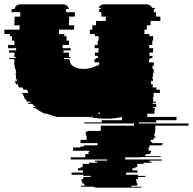

<svg xmlns="http://www.w3.org/2000/svg" viewBox="-28 -720 884 880"><path d="M678 -99H682L680 -94H685V-89H678L674 -79H663V-69H669V-64H718L714 -54H657V-44H653V-29H666L659 -14H641L637 -4H712Q707 0 698 0H613V1H546V11H713V16H657V21H667V26H630V31H601V46H592V51H579V61H602V71H550V81H604V86H638V91H604V101H596V111H599V113Q599 118 598 121H604Q603 126 598 131H577Q573 135 571 136H625Q620 140 611 140H415Q406 140 401 136H346Q344 135 340 131H362Q357 126 356 121H350Q350 119 349.5 117Q349 115 349 113V111H346V101H354V91H388V86H354V81H300V71H352V61H329V51H342V46H351V31H380V26H417V21H407V16H463V11H296V1H363V-14H379Q377 -19 376 -24H382V-29H307V-44H341V-49H357V-54H419V-64H341V-79H369V-99H364Q366 -106 369 -109H361Q369 -120 383 -120H433V-124H434V-144H586V-154H358V-159H438V-169H531V-184Q499 -176 463 -176Q441 -176 420 -178Q399 -180 380 -184H234Q209 -190 186 -199H177Q163 -205 149 -214H150Q146 -216 142.5 -218.5Q139 -221 135 -224H128L122 -229H135L119 -244H103L98 -249H114L109 -254H97Q94 -258 91 -261.5Q88 -265 86 -269H84L81 -274H84Q81 -279 78.5 -284Q76 -289 73 -294H102L96 -309H79Q78 -311 77.5 -314Q77 -317 75 -319H58Q57 -323 56 -326.5Q55 -330 53 -334H45Q44 -338 43 -341.5Q42 -345 41 -349H50L47 -359H46Q45 -361 45 -364Q45 -367 44 -369H46L43 -384H46Q45 -389 44.5 -394Q44 -399 44 -404H41Q40 -408 40 -411.5Q40 -415 39 -419H38Q38 -423 37.5 -426.5Q37 -430 37 -434H38V-449H14V-454H44V-459H38V-479H13V-489H46V-499H9V-514H38V-534H27V-554H17V-564H-8V-584H62V-604H38V-624H39V-644H65V-664H25V-673Q25 -675 25.5 -676.5Q26 -678 26 -679H39L41 -684H40Q47 -700 65 -700H261Q279 -700 286 -684Q288 -680 288 -679H275V-664H315V-644H289V-624H288V-604H312V-584H242V-564H267V-554H277V-534H288V-514H259V-499H296V-489H263V-479H288V-471Q288 -466 289 -464H288V-459H295V-454H265Q265 -453 265.5 -452Q266 -451 266 -449H290Q292 -439 294 -434H293Q298 -424 303 -419H305Q322 -404 354 -404Q371 -404 387.5 -408Q404 -412 414 -419H420Q427 -424 427 -430V-434H405V-449H411V-454H420V-459H421V-464H407V-479H423V-489H424V-499H406V-514H420V-534H424V-554H407V-564H384V-584H395V-604H412V-624H457V-644H437V-664H427V-673Q427 -675 427.5 -676.5Q428 -678 428 -679H434Q434 -680 436 -684H424Q431 -700 448 -700H644Q662 -700 669 -684H681L683 -679H677V-664H687V-644H707V-624H662V-604H645V-584H634V-564H657V-554H674V-534H670V-514H656V-499H674V-489H673V-479H657V-464H671V-459H670V-454H661V-449H655V-434H677V-419H671V-404H676V-384H673V-369H671V-359H673V-349H664V-334H672V-319H689V-309H705V-294H676V-274H673V-269H674V-254H687V-249H672V-244H688V-229H674V-224H682V-214H680V-199H647V-184H781V-169H688V-159H608V-154H836V-144H684V-124H683V-109H681L678 -102ZM430 -199V-206L418 -199ZM387 -184H397V-187Z"/></svg>

Font: Rubik Glitch
Style: Regular
Weight: 400
Designer: Hubert and Fischer, NaN
Foundry: Hubert and Fischer, NaN
Version: Version 2.200